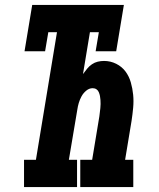

<svg xmlns="http://www.w3.org/2000/svg" viewBox="-20 -755 640 775"><path d="M77 0V-110H125L210 -625H175L162 -548H79L110 -735H480L449 -548H366L379 -625H343L315 -456Q323 -467 331.5 -477.5Q340 -488 351 -495.5Q362 -503 374.5 -506Q387 -509 400 -509Q426 -509 449 -497.5Q472 -486 486.5 -466.5Q501 -447 508 -422.5Q515 -398 517.5 -372.5Q520 -347 517.5 -320Q515 -293 511 -267L485 -110H518V0H304V-110H352L381 -285Q382 -293 383 -301.5Q384 -310 385 -318.5Q386 -327 386 -335Q386 -343 385.5 -351.5Q385 -360 383.5 -367.5Q382 -375 379 -382.5Q376 -390 369.5 -394.5Q363 -399 354 -399Q340 -399 328 -389Q316 -379 309 -366Q302 -353 298 -339.5Q294 -326 292 -312L258 -110H291V0Z"/></svg>

Font: Iosevka Slab XBdEx
Style: Italic
Weight: 800
Width: 7
Italic angle: -9°
Monospace: yes
Designer: Belleve Invis
Foundry: Belleve Invis
Version: Version 11.1.1; ttfautohint (v1.8.3)